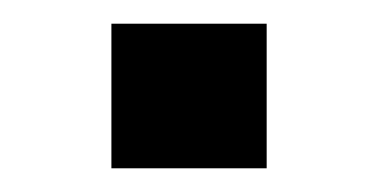

<svg xmlns="http://www.w3.org/2000/svg" viewBox="-20 -356 319 162"><path d="M74 -214V-336H205V-214Z"/></svg>

Font: Nunito Sans 12pt ExtraLight 6pt Medium
Style: Regular
Weight: 500
Version: Version 3.101;gftools[0.9.27]